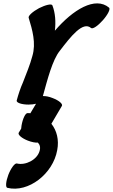

<svg xmlns="http://www.w3.org/2000/svg" viewBox="-20 -603 676 1151"><path d="M152 -496C174 -424 197 -344 174 -267C160 -214 138 -162 118 -110C102 -74 90 -37 80 0C78 13 110 24 151 24C168 24 183 22 196 19L162 76C157 75 151 75 145 75C132 75 116 109 109 150C108 156 108 162 107 168L92 193C86 205 111 226 147 240C170 249 192 253 207 252C219 264 224 281 217 303C202 355 133 390 81 377C69 374 46 404 30 445C15 485 12 520 24 523C150 554 298 439 323 297C335 235 320 179 288 139L351 32C358 20 333 -1 296 -15C274 -24 252 -28 237 -27C264 -124 294 -244 339 -299C404 -384 477 -478 526 -435C536 -427 567 -448 597 -482C627 -516 643 -549 634 -557C551 -627 417 -545 309 -419C315 -472 312 -524 294 -571C289 -582 254 -574 214 -554C175 -533 147 -507 152 -496Z"/></svg>

Font: Nupuram Black Oblique
Style: Regular
Weight: 900
Designer: Santhosh Thottingal (santhosh.thottingal@gmail.com)
Foundry: SMC
Version: Version 1.000